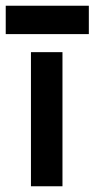

<svg xmlns="http://www.w3.org/2000/svg" viewBox="-48 -638 330 670"><path d="M60 12V-456H170V12ZM-28 -519V-618H262V-519Z"/></svg>

Font: Pixelify Sans Medium
Style: Regular
Weight: 500
Designer: Stefie Justprince
Foundry: Typecalism Foundryline
Version: Version 1.000;February 13, 2025;FontCreator 15.0.0.3015 64-b